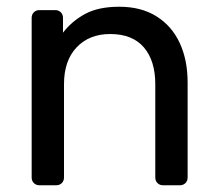

<svg xmlns="http://www.w3.org/2000/svg" viewBox="-20 -550 646 570"><path d="M97 0Q87 0 80.5 -6.5Q74 -13 74 -23V-497Q74 -507 80.5 -513.5Q87 -520 97 -520H144Q154 -520 160.5 -513.5Q167 -507 167 -497V-453Q193 -487 232.5 -508.5Q272 -530 334 -530Q399 -530 444.5 -501.5Q490 -473 513.5 -422.5Q537 -372 537 -305V-23Q537 -13 530.5 -6.5Q524 0 514 0H464Q454 0 447.5 -6.5Q441 -13 441 -23V-300Q441 -370 407 -409.5Q373 -449 307 -449Q245 -449 207.5 -409.5Q170 -370 170 -300V-23Q170 -13 163.5 -6.5Q157 0 147 0Z"/></svg>

Font: RubikRegular
Style: Regular
Weight: 400
Designer: Hubert and Fischer
Foundry: Hubert and Fischer
Version: Version 2.300;gftools[0.9.30]